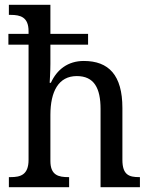

<svg xmlns="http://www.w3.org/2000/svg" viewBox="-20 -780 629 800"><path d="M17 0H268V-42H265C225 -42 190 -49 190 -109V-301C190 -399 224 -463 300 -463C372 -463 399 -413 399 -326V0H563V-42H560C518 -42 490 -51 490 -114V-330C490 -467 433 -526 329 -526C263 -526 217 -490 192 -435H187C187 -438 190 -481 190 -514V-594H347V-639H190V-760H17V-718H24C65 -718 99 -709 99 -650V-639H15V-594H99V-114C99 -51 65 -42 24 -42H17Z"/></svg>

Font: Noto Serif Sinhala SemiCondensed
Style: Regular
Weight: 400
Width: 4
Designer: Jelle Bosma - Monotype Design Team
Foundry: Monotype Imaging Inc.
Version: Version 2.007